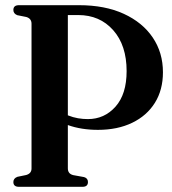

<svg xmlns="http://www.w3.org/2000/svg" viewBox="-20 -720 662 740"><path d="M608 -441.5Q608 -373.5 577 -323.8Q546 -274 489.5 -246.8Q433 -219.5 357.5 -219.5Q293 -219.5 241.5 -238V-71Q241.5 -50 262.5 -45L304 -37.5Q319 -33 319 -18.5Q319 0 298 0H53Q31.5 0 31.5 -18.5Q31.5 -32.5 47 -38.5L81 -45.5Q101.5 -51.5 101.5 -70.5V-628.5Q101.5 -648.5 81.5 -654.5L46.5 -661.5Q31.5 -667.5 31.5 -681.5Q31.5 -700 53 -700H284.5Q384.5 -700 457 -666.8Q529.5 -633.5 568.8 -575.2Q608 -517 608 -441.5ZM241.5 -662V-275.5Q261.5 -267.5 280.8 -264.2Q300 -261 318.5 -261Q382.5 -261 425.2 -309Q468 -357 468 -446Q468 -545.5 416.2 -603.8Q364.5 -662 281.5 -662Z"/></svg>

Font: Fraunces 144pt Soft SemiBold
Style: Regular
Weight: 600
Version: Version 1.000;[b76b70a41]